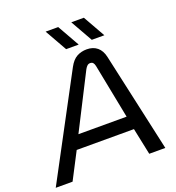

<svg xmlns="http://www.w3.org/2000/svg" viewBox="-195 -1021 1050 1145"><g transform="rotate(-20 330.5 -448.0)"><path d="M-38 0 304.6 -642Q326.2 -682.4 354.4 -697.7Q382.6 -713 417.2 -713Q457.4 -713 483.5 -691.4Q509.6 -669.8 518.8 -627.6L657.4 0H555.4L520 -169.4H156.6L68.8 0ZM198.4 -254.2H504.2L436.2 -600.4Q433.2 -614.6 426.9 -621.7Q420.6 -628.8 408.6 -628.8Q398 -628.8 390.3 -621.9Q382.6 -615 375.6 -602.4ZM465.8 -755.8 386.6 -895.8H466.4L545.6 -755.8ZM303 -755.8 223.8 -895.8H303.6L382.8 -755.8Z"/></g></svg>

Font: MuseoModerno Thin
Style: Italic
Weight: 100
Italic angle: -9°
Designer: Pablo Cosgaya, Héctor Gatti, Marcela Romero, and the Authors of The MuseoModerno Project.
Foundry: Omnibus-Type Team
Version: Version 1.003